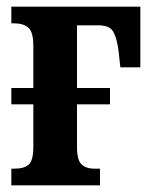

<svg xmlns="http://www.w3.org/2000/svg" viewBox="-20 -556 465 576"><path d="M14 0V-50H23Q53 -50 66.5 -62.5Q80 -75 80 -116V-243H14V-292H80V-418Q80 -461 64.5 -473.5Q49 -486 23 -486H14V-536H401V-354H341L336 -401Q331 -441 320 -460.5Q309 -480 276 -480H211V-292H310V-243H211V-116Q211 -75 225 -62.5Q239 -50 262 -50H280V0Z"/></svg>

Font: Noto Serif ExtraCondensed
Style: Bold
Weight: 700
Width: 2
Designer: Monotype Design Team
Foundry: Monotype Imaging Inc.
Version: Version 2.014; ttfautohint (v1.8.4.7-5d5b)